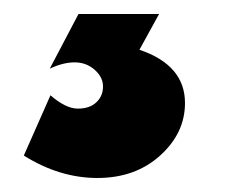

<svg xmlns="http://www.w3.org/2000/svg" viewBox="-20 -20 321 274"><path d="M244 127Q244 170 208.5 202Q173 234 119 234Q65 234 14 202L52 116Q74 135 91 135Q108 135 117.5 126Q127 117 127 103.5Q127 90 115 79.5Q103 69 86.5 69Q70 69 51 78L92 0H207L179 51Q244 73 244 127Z"/></svg>

Font: Montserrat Subrayada
Style: Bold
Weight: 700
Version: Version 2.001